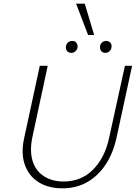

<svg xmlns="http://www.w3.org/2000/svg" viewBox="-20 -1015 737 1042"><path d="M318 7Q242 7 189 -26.5Q136 -60 114.5 -121.5Q93 -183 111 -265L196 -658H239L156 -272Q140 -196 157 -141.5Q174 -87 218.5 -58.5Q263 -30 325 -30Q421 -30 485 -94.5Q549 -159 572 -266L658 -658H697L612 -266Q594 -184 554 -123Q514 -62 455 -27.5Q396 7 318 7ZM367 -728Q357 -728 350 -732.5Q343 -737 339.5 -745.5Q336 -754 338 -763Q339 -776 349 -784.5Q359 -793 371 -793Q382 -793 388.5 -788.5Q395 -784 398.5 -776Q402 -768 401 -758Q399 -746 389.5 -737Q380 -728 367 -728ZM552 -728Q542 -728 535 -732.5Q528 -737 525 -745.5Q522 -754 523 -763Q524 -776 534 -784.5Q544 -793 556 -793Q566 -793 573 -788.5Q580 -784 583.5 -776Q587 -768 585 -758Q584 -746 574.5 -737Q565 -728 552 -728ZM458 -825 393 -995H440L491 -825Z"/></svg>

Font: Ysabeau ExtraLight
Style: Italic
Weight: 250
Italic angle: -12°
Version: Version 2.000;gftools[0.9.27.dev2+g8671c4b]